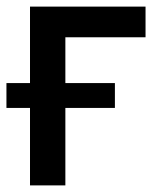

<svg xmlns="http://www.w3.org/2000/svg" viewBox="-21 -561 481 581"><path d="M419.4 -541V-448.2H176.8V0H69.8V-541ZM-1.5 -234.4V-309.6H326.7V-234.4Z"/></svg>

Font: Inter 17pt Medium
Style: Regular
Weight: 500
Version: Version 4.001;git-66647c0bb